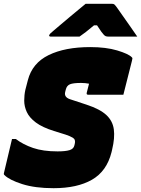

<svg xmlns="http://www.w3.org/2000/svg" viewBox="-42 -967 740 1007"><path d="M431 -720Q514 -720 572.5 -702.5Q631 -685 649 -667Q653 -663 652.5 -660.5Q652 -658 650 -648Q639 -604 627.5 -559Q616 -514 605 -470H421Q410 -470 413 -481Q416 -493 419 -504.5Q422 -516 425 -528Q405 -532 383 -532Q342 -532 325 -525Q308 -518 303 -497L300 -485Q293 -458 324 -447L412 -418Q482 -395 515.5 -364Q549 -333 555 -288.5Q561 -244 546 -182L543 -169Q518 -69 440.5 -24.5Q363 20 239 20Q142 20 74.5 -1.5Q7 -23 -19 -49Q-22 -52 -22 -55Q-22 -58 -21 -61Q-11 -105 0 -149.5Q11 -194 21 -238H41Q79 -209 131.5 -191Q184 -173 260 -173Q301 -173 322.5 -179.5Q344 -186 348 -204L350 -212Q356 -235 340 -244.5Q324 -254 302 -261L241 -280Q180 -299 146 -324.5Q112 -350 98.5 -379.5Q85 -409 85 -439Q85 -469 91 -496L104 -546Q127 -636 213 -678Q299 -720 431 -720ZM407 -947H546Q554 -947 558 -943.5Q562 -940 571 -928Q578 -918 597 -891Q616 -864 638.5 -832Q661 -800 678 -775H529Q518 -775 513 -777Q508 -779 503 -784Q498 -789 489.5 -800.5Q481 -812 467 -834H451Q425 -812 408 -799Q391 -786 375 -775H225Q214 -775 216 -783Q218 -787 221.5 -791Q225 -795 241 -808Q255 -820 277.5 -839Q300 -858 325 -879Q350 -900 372.5 -918.5Q395 -937 407 -947Z"/></svg>

Font: Recursive Mn Lnr St XBk
Style: Italic
Weight: 1000
Italic angle: -15°
Monospace: yes
Version: Version 1.079;hotconv 1.0.112;makeotfexe 2.5.65598; ttfautoh